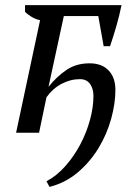

<svg xmlns="http://www.w3.org/2000/svg" viewBox="-20 -520 527 752"><path d="M456 -500Q448 -461 436.5 -420.5Q425 -380 411 -339H386L365 -457H230L170 -180Q203 -221 241 -246.5Q279 -272 331 -272Q379 -272 405.5 -244Q432 -216 432 -168Q432 -115 415.5 -55Q399 5 366.5 59Q334 113 285.5 154.5Q237 196 174 212L162 190Q202 169 236 130.5Q270 92 294.5 45.5Q319 -1 332.5 -50.5Q346 -100 346 -144Q346 -173 332.5 -191.5Q319 -210 293 -210Q256 -210 221 -191.5Q186 -173 162 -139L133 0H43L137 -441Q120 -444 103 -454.5Q86 -465 78 -474V-500Z"/></svg>

Font: PTSerifItalic
Style: Italic
Weight: 400
Italic angle: -12°
Designer: A.Korolkova, O.Umpeleva, V.Yefimov
Foundry: ParaType Ltd
Version: Version 1.000W OFL